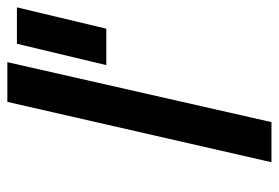

<svg xmlns="http://www.w3.org/2000/svg" viewBox="-138 -620 758 522"><g transform="rotate(-90 241.0 -359.0)"><path d="M170 0 333 -718H225L61 0ZM383 -692 325 -449H424L482 -692Z"/></g></svg>

Font: RazerF5 SemiBold
Style: Italic
Weight: 600
Foundry: Razer Inc.
Version: Version 2